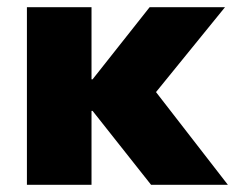

<svg xmlns="http://www.w3.org/2000/svg" viewBox="-20 -515 655 535"><path d="M55 0V-495H235V-294H238L397 -495H607L390 -228L391 -289L615 0H401L238 -206H235V0Z"/></svg>

Font: Nunito Sans 11pt Black
Style: Regular
Weight: 900
Version: Version 3.101;gftools[0.9.27]